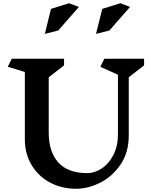

<svg xmlns="http://www.w3.org/2000/svg" viewBox="-20 -1150 938 1190"><path d="M778 -671V-310Q778 -205 727 -130Q676 -55 600.5 -17.5Q525 20 453 20Q361 20 288.5 -19.5Q216 -59 175 -128.5Q134 -198 134 -285V-704L28 -736L53 -786H377V-745L282 -671V-328Q282 -209 341.5 -143Q401 -77 521 -77Q566 -77 610 -105.5Q654 -134 682.5 -189Q711 -244 711 -318V-687L602 -736L627 -786H873V-745ZM341 -961 258 -940 296 -1095 408 -1130 469 -1107ZM658 -961 575 -940 614 -1095 726 -1130 786 -1107Z"/></svg>

Font: Inknut Antiqua SemiBold
Style: Regular
Weight: 600
Designer: Claus Eggers Sørensen
Foundry: Claus Eggers Sørensen
Version: Version 1.003; ttfautohint (v1.8.2) -l 8 -r 50 -G 200 -x 14 